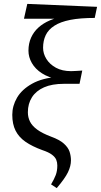

<svg xmlns="http://www.w3.org/2000/svg" viewBox="-20 -765 518 985"><path d="M271 200 242 181Q258 154 266 133Q274 112 274 84Q274 68 268.5 54.5Q263 41 246.5 28.5Q230 16 197 5Q145 -14 111 -37.5Q77 -61 60 -94.5Q43 -128 43 -176Q43 -222 67.5 -264Q92 -306 144.5 -335.5Q197 -365 279 -371V-358Q229 -367 195 -389Q161 -411 143.5 -441.5Q126 -472 126 -505Q126 -542 139.5 -572Q153 -602 177.5 -624Q202 -646 236 -660.5Q270 -675 311 -681L298 -669H103L120 -745L478 -730L466 -673Q391 -673 340.5 -663Q290 -653 259 -633Q228 -613 214.5 -584.5Q201 -556 201 -520Q201 -490 218 -462.5Q235 -435 267 -417.5Q299 -400 345 -400Q356 -400 369 -401Q382 -402 402 -403L388 -335H308Q247 -335 206 -317Q165 -299 144 -266Q123 -233 123 -189Q123 -163 134 -141Q145 -119 171 -100Q197 -81 242 -64Q286 -48 308 -28Q330 -8 337 13.5Q344 35 344 58Q344 87 328.5 119Q313 151 271 200Z"/></svg>

Font: Source Serif 4
Style: Italic
Weight: 400
Italic angle: -12°
Designer: Frank Grießhammer
Foundry: Adobe Systems Incorporated
Version: Version 4.004;hotconv 1.0.116;makeotfexe 2.5.65601